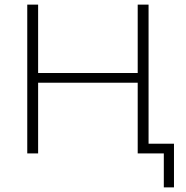

<svg xmlns="http://www.w3.org/2000/svg" viewBox="-20 -664 804 831"><path d="M623 -644V0H576V-306H145V0H98V-644H145V-348H576V-644ZM733 -42V147H689V0H582V-42Z"/></svg>

Font: Montserrat Ace
Style: Light
Weight: 300
Designer: Julieta Ulanovsky
Foundry: Julieta Ulanovsky
Version: Version 1